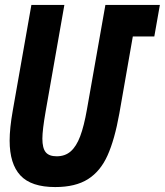

<svg xmlns="http://www.w3.org/2000/svg" viewBox="-20 -745 667 777"><path d="M19 -176Q19 -226 31.5 -296.5L107 -725H240.5L164.5 -293Q151.5 -218.5 151.5 -184Q151.5 -145.5 165 -129Q178.5 -112.5 209.5 -112.5Q243.5 -112.5 266.2 -132.5Q289 -152.5 304.5 -193.5Q320 -234.5 332 -303L406.5 -725H627L604.5 -597.5H517.5L463 -286Q444 -180 415.2 -116Q386.5 -52 336 -20Q285.5 12 203.5 12Q106.5 12 62.8 -34.8Q19 -81.5 19 -176Z"/></svg>

Font: JuliaMono ExtraBold
Style: Italic
Weight: 800
Italic angle: -9°
Monospace: yes
Designer: cormullion
Foundry: corm
Version: Version 0.057; ttfautohint (v1.8.4)